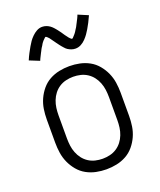

<svg xmlns="http://www.w3.org/2000/svg" viewBox="-141 -842 782 938"><g transform="rotate(-20 250.0 -373.0)"><path d="M250 8Q223 8 196.5 2.5Q170 -3 146.5 -16Q123 -29 105.5 -50Q88 -71 77 -95.5Q66 -120 62 -146.5Q58 -173 58 -200V-320Q58 -347 62 -373.5Q66 -400 77 -424.5Q88 -449 105.5 -470Q123 -491 146.5 -504Q170 -517 196.5 -522.5Q223 -528 250 -528Q277 -528 303.5 -522.5Q330 -517 353.5 -504Q377 -491 394.5 -470Q412 -449 423 -424.5Q434 -400 438 -373.5Q442 -347 442 -320V-200Q442 -173 438 -146.5Q434 -120 423 -95.5Q412 -71 394.5 -50Q377 -29 353.5 -16Q330 -3 303.5 2.5Q277 8 250 8ZM250 -47Q269 -47 288 -51.5Q307 -56 323 -66.5Q339 -77 350.5 -92Q362 -107 369 -125Q376 -143 378.5 -162Q381 -181 381 -200V-320Q381 -339 378.5 -358Q376 -377 369 -395Q362 -413 350.5 -428Q339 -443 323 -453.5Q307 -464 288 -468.5Q269 -473 250 -473Q231 -473 212 -468.5Q193 -464 177 -453.5Q161 -443 149.5 -428Q138 -413 131 -395Q124 -377 121.5 -358Q119 -339 119 -320V-200Q119 -181 121.5 -162Q124 -143 131 -125Q138 -107 149.5 -92Q161 -77 177 -66.5Q193 -56 212 -51.5Q231 -47 250 -47ZM309 -598Q303 -598 298 -599Q293 -600 288.5 -601.5Q284 -603 279 -605.5Q274 -608 270 -610.5Q266 -613 262.5 -616.5Q259 -620 255.5 -624Q252 -628 248.5 -632Q245 -636 242 -640Q239 -644 236 -648Q233 -652 230 -656Q227 -660 224 -664.5Q221 -669 217.5 -673.5Q214 -678 211 -682.5Q208 -687 205.5 -690Q203 -693 198 -697.5Q193 -702 192 -702Q188 -702 186 -699.5Q184 -697 181 -694.5Q178 -692 175 -688.5Q172 -685 170.5 -683Q169 -681 167.5 -679Q166 -677 164.5 -674.5Q163 -672 161.5 -669Q160 -666 158 -663.5Q156 -661 154 -657.5Q152 -654 150.5 -651Q149 -648 147 -644Q145 -640 143 -636.5Q141 -633 139 -628.5Q137 -624 134.5 -619.5Q132 -615 130 -610.5Q128 -606 126 -601L74 -622Q82 -641 90 -656Q98 -671 105.5 -684Q113 -697 120 -707Q127 -717 138 -728Q149 -739 162.5 -746.5Q176 -754 191 -754Q197 -754 202 -753Q207 -752 211.5 -750.5Q216 -749 221 -746.5Q226 -744 230 -741Q234 -738 237.5 -735Q241 -732 244.5 -728Q248 -724 251.5 -720Q255 -716 258 -712Q261 -708 264 -704Q267 -700 270 -696Q273 -692 276 -687Q279 -682 282.5 -677.5Q286 -673 289 -669Q292 -665 294.5 -661.5Q297 -658 302 -653.5Q307 -649 308 -649Q312 -649 314 -651.5Q316 -654 319 -657Q322 -660 325 -663.5Q328 -667 329.5 -669Q331 -671 332.5 -673Q334 -675 335.5 -677.5Q337 -680 338.5 -682.5Q340 -685 342 -688Q344 -691 346 -694Q348 -697 349.5 -700.5Q351 -704 353 -707.5Q355 -711 357 -715Q359 -719 361 -723Q363 -727 365.5 -731.5Q368 -736 370 -741Q372 -746 374 -751L426 -729Q418 -711 410 -695.5Q402 -680 394.5 -667.5Q387 -655 380 -645Q373 -635 362 -623.5Q351 -612 337.5 -605Q324 -598 309 -598Z"/></g></svg>

Font: Iosevka Fixed SS04 Light
Style: Regular
Weight: 300
Monospace: yes
Designer: Belleve Invis
Foundry: Belleve Invis
Version: Version 32.5.0